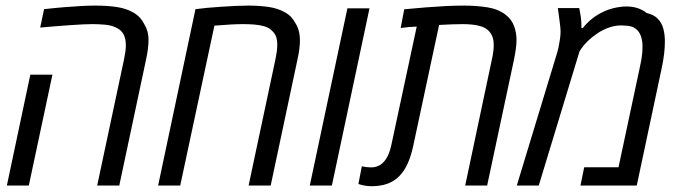

<svg xmlns="http://www.w3.org/2000/svg" viewBox="-20 -660 2417 683"><path d="M325.7 0 421.4 -449.7Q424.3 -463.9 426 -476.1Q427.7 -488.3 427.7 -499Q427.7 -523.4 418.9 -539.1Q410.2 -554.7 390.6 -563Q375 -570.3 352.1 -572.3Q329.1 -574.2 309.6 -574.2Q282.7 -574.2 236.6 -571Q190.4 -567.9 123 -562L136.7 -627.4Q175.8 -631.8 209.2 -634.5Q242.7 -637.2 269.8 -638.7Q296.9 -640.1 316.9 -640.1Q361.8 -640.1 395.8 -635Q429.7 -629.9 455.6 -614.7Q468.8 -606.9 478 -596.7Q487.3 -586.4 493.2 -574.2Q500 -563.5 504.2 -549.3Q508.3 -535.2 508.3 -517.1Q508.3 -502.9 506.1 -485.4Q503.9 -467.8 499.5 -447.8L404.3 0ZM4.4 0 87.9 -394.5H166.5L82.5 0Z M542.5 0 675.3 -627.4Q692.9 -629.9 716.8 -632.1Q740.7 -634.3 766.8 -636Q793 -637.7 817.6 -638.9Q842.3 -640.1 861.8 -640.1Q902.3 -640.1 935.5 -635.3Q968.8 -630.4 994.6 -615.7Q1006.8 -608.9 1015.1 -600.1Q1023.4 -591.3 1029.3 -580.1Q1038.1 -567.4 1042.5 -551.5Q1046.9 -535.6 1046.9 -517.1Q1046.9 -502 1044.7 -484.6Q1042.5 -467.3 1038.1 -447.8L942.9 0H864.3L960 -449.7Q962.9 -464.4 964.6 -476.8Q966.3 -489.3 966.3 -500.5Q966.3 -518.1 961.9 -530Q957.5 -542 947.8 -550.3Q937.5 -561.5 920.4 -566.4Q903.3 -571.3 883.5 -572.8Q863.8 -574.2 845.7 -574.2Q825.2 -574.2 800 -572.8Q774.9 -571.3 742.7 -568.8L621.1 0Z M1082 0 1215.8 -630.4H1294.4L1160.6 0Z M1301.8 2.4Q1290 2.4 1278.6 0.5Q1267.1 -1.5 1254.9 -5.4L1267.1 -68.4Q1286.1 -64.5 1300.3 -64.5Q1316.9 -64.9 1329.3 -71.5Q1341.8 -78.1 1351.6 -92.3Q1358.4 -101.6 1363.3 -114Q1368.2 -126.5 1372.1 -144L1462.4 -565.4Q1448.2 -564.9 1433.8 -563.7Q1419.4 -562.5 1405.3 -560.5L1418 -627Q1459 -630.9 1495.6 -633.8Q1532.2 -636.7 1565.7 -638.4Q1599.1 -640.1 1629.9 -640.1Q1674.3 -640.1 1713.4 -634Q1752.4 -627.9 1778.8 -607.4Q1799.8 -591.3 1808.6 -567.6Q1817.4 -543.9 1817.4 -518.6Q1817.4 -502.9 1814.9 -485.6Q1812.5 -468.3 1808.6 -448.7L1712.9 0H1634.8L1730 -449.7Q1736.3 -477.5 1736.3 -499Q1736.3 -518.1 1731.4 -530.3Q1726.6 -542.5 1717.3 -551.3Q1707.5 -561 1692.4 -565.9Q1677.2 -570.8 1659.9 -572.5Q1642.6 -574.2 1626.5 -574.2Q1612.3 -574.2 1590.6 -573.5Q1568.8 -572.8 1542 -571.3L1450.2 -142.1Q1442.4 -105.5 1430.2 -78.4Q1418 -51.3 1400.1 -33.2Q1382.3 -15.1 1357.9 -6.3Q1333.5 2.4 1301.8 2.4Z M1818.4 0 1960.4 -467.3Q1964.4 -479.5 1967.3 -494.1Q1970.2 -508.8 1972.2 -522.5Q1974.1 -536.1 1974.1 -546.9Q1974.1 -556.2 1972.4 -570.8Q1970.7 -585.4 1968.5 -601.6Q1966.3 -617.7 1964.4 -631.3H2040.5Q2043.5 -617.7 2045.4 -604.5Q2047.4 -591.3 2047.9 -579.6Q2048.3 -574.2 2048.3 -569.6Q2048.3 -564.9 2048.3 -560.1H2053.2Q2079.1 -593.3 2116.5 -613.3Q2153.8 -633.3 2198.7 -636.7Q2225.6 -638.2 2245.8 -631.8Q2266.1 -625.5 2280.3 -613.8Q2306.2 -607.9 2320.3 -593Q2334.5 -578.1 2339.8 -557.4Q2345.2 -536.6 2345.2 -513.2Q2345.2 -491.2 2342.3 -466.8Q2339.4 -442.4 2332.5 -411.1L2245.1 0H2044.9L2058.1 -64.9H2180.2L2254.4 -412.6Q2258.3 -429.7 2260.7 -443.4Q2263.2 -457 2264.4 -469.5Q2265.6 -481.9 2265.6 -495.6Q2265.6 -514.6 2260 -531.2Q2254.4 -547.9 2241 -558.1Q2227.5 -568.4 2204.1 -568.8Q2175.8 -571.8 2149.9 -563.2Q2124 -554.7 2104 -540.5Q2086.4 -528.8 2071.5 -514.4Q2056.6 -500 2048.8 -488.3L2041.5 -477.1L1896.5 0Z"/></svg>

Font: Open Sans SemiCondensed
Style: Italic
Weight: 400
Width: 4
Italic angle: -12°
Designer: Monotype Design Team
Foundry: Monotype Imaging Inc.
Version: Version 3.000